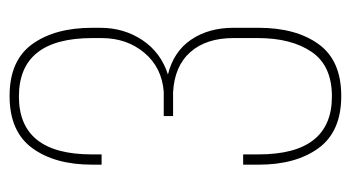

<svg xmlns="http://www.w3.org/2000/svg" viewBox="-190 -556 750 411"><g transform="rotate(-90 185.5 -350.0)"><path d="M332 -528V-511Q332 -460 305.5 -420.5Q279 -381 232 -366Q281 -354 306.5 -316.5Q332 -279 332 -226V-172Q332 -92 297 -43.5Q262 5 186 5Q110 5 74.5 -43.5Q39 -92 39 -172V-205H61V-172Q61 -15 185 -15Q251 -15 280.5 -58.5Q310 -102 310 -173V-226Q310 -284 280 -318Q250 -352 194 -355H143V-375H195Q247 -379 278.5 -416.5Q310 -454 310 -508V-528Q310 -685 185 -685Q61 -685 61 -529V-508H39V-528Q39 -608 74.5 -656.5Q110 -705 186 -705Q262 -705 297 -656.5Q332 -608 332 -528Z"/></g></svg>

Font: Bebas Neue Light
Style: Regular
Weight: 300
Designer: Ryoichi Tsunekawa
Foundry: Ryoichi Tsunekawa
Version: Version 1.003;PS 001.003;hotconv 1.0.70;makeotf.lib2.5.58329